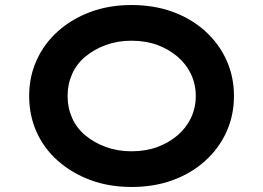

<svg xmlns="http://www.w3.org/2000/svg" viewBox="-20 -734 1047 764"><path d="M504 10Q414 10 340 -17.5Q266 -45 210.5 -94Q155 -143 125.5 -209Q96 -275 96 -352Q96 -429 126 -495Q156 -561 211 -610Q266 -659 340 -686.5Q414 -714 503 -714Q593 -714 667 -687Q741 -660 796 -610.5Q851 -561 881 -495Q911 -429 911 -352Q911 -275 881 -209Q851 -143 796 -93.5Q741 -44 667 -17Q593 10 504 10ZM503 -132Q560 -132 606 -149Q652 -166 686.5 -195.5Q721 -225 740 -265Q759 -305 759 -352Q759 -399 740 -439Q721 -479 686.5 -508.5Q652 -538 606 -555Q560 -572 503 -572Q448 -572 401.5 -555Q355 -538 320 -509Q285 -480 267 -439.5Q249 -399 249 -352Q249 -305 267 -264.5Q285 -224 320 -195Q355 -166 401.5 -149Q448 -132 503 -132Z"/></svg>

Font: Lexend Mega SemiBold
Style: Regular
Weight: 600
Designer: Bonnie Shaver-Troup, Thomas Jockin
Foundry: Lexend
Version: Version 1.007